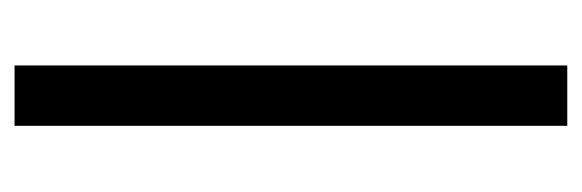

<svg xmlns="http://www.w3.org/2000/svg" viewBox="-288 -512 800 264"><g transform="rotate(-90 112.0 -380.0)"><path d="M154 0H71V-760H154Z"/></g></svg>

Font: Noto Sans Myanmar Condensed
Style: Regular
Weight: 400
Width: 3
Designer: Monotype Design Team
Foundry: Monotype Imaging Inc.
Version: Version 2.107; ttfautohint (v1.8.4.7-5d5b)